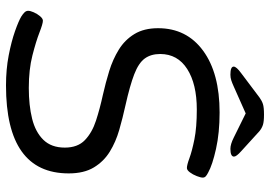

<svg xmlns="http://www.w3.org/2000/svg" viewBox="-150 -744 900 640"><g transform="rotate(90 300.0 -424.0)"><path d="M265 6Q211 6 164.5 -3Q118 -12 84 -24Q50 -36 35 -45Q27 -50 21.5 -55.5Q16 -61 16 -68Q16 -75 21 -86.5Q26 -98 34 -107.5Q42 -117 49 -117Q59 -117 88.5 -105.5Q118 -94 165 -82Q212 -70 273 -70Q331 -70 375.5 -81Q420 -92 446 -118.5Q472 -145 472 -190Q472 -233 447 -257Q422 -281 382 -294Q342 -307 296 -317Q256 -326 217 -338Q178 -350 145.5 -370Q113 -390 93.5 -422Q74 -454 74 -501Q74 -596 149 -651Q224 -706 355 -706Q423 -706 476.5 -694Q530 -682 555 -668Q563 -664 567.5 -660Q572 -656 572 -650Q572 -643 567 -630Q562 -617 554.5 -607Q547 -597 540 -597Q530 -597 507 -605.5Q484 -614 444.5 -622Q405 -630 345 -630Q260 -630 210 -598Q160 -566 160 -508Q160 -477 175 -456.5Q190 -436 227.5 -421.5Q265 -407 332 -392Q373 -383 413 -371.5Q453 -360 485.5 -340Q518 -320 538 -287Q558 -254 558 -203Q558 6 265 6ZM229 -742Q202 -742 202 -753Q202 -762 224 -778L305 -839Q316 -847 327 -850.5Q338 -854 362 -854Q385 -854 396 -850.5Q407 -847 417 -839L484 -778Q502 -762 502 -754Q502 -742 476 -742Q461 -742 439 -753L358 -793L268 -753Q257 -748 248 -745Q239 -742 229 -742Z"/></g></svg>

Font: Asap Expanded Expanded Regular
Style: Italic
Weight: 400
Width: 7
Italic angle: -6°
Designer: Pablo Cosgaya
Foundry: Omnibus-Type
Version: Version 3.001; ttfautohint (v1.8.4.7-5d5b)